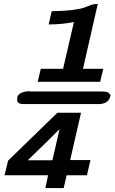

<svg xmlns="http://www.w3.org/2000/svg" viewBox="-20 -788 581 974"><path d="M68 -294Q68 -297 70 -301Q82 -321 119 -325Q122 -325 130 -324.5Q138 -324 142 -324H491Q518 -324 527 -319.5Q536 -315 541 -303Q531 -260 480 -260H99Q67 -260 67 -282Q67 -290 68 -294ZM21 27 271 -216H391L336 24H439L421 101H318L303 166H210L224 101H3ZM227 -664 242 -731Q308 -732 351.5 -738Q395 -744 410 -750.5Q425 -757 441 -762.5Q457 -768 476 -768L401 -439H504L488 -373H171L187 -439H300L355 -676Q292 -664 227 -664ZM121 25H246L282 -133L231 -82Z"/></svg>

Font: Coval
Style: Italic
Weight: 400
Foundry: Context Ltd
Version: Version 001.000